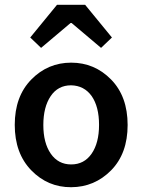

<svg xmlns="http://www.w3.org/2000/svg" viewBox="-20 -762 589 794"><path d="M105 -606.9 215.8 -742.2H332L442.9 -606.9L397.9 -564L275.9 -667H272L149.9 -564ZM359.4 -364.3Q328.1 -408.2 273.9 -409.2Q219.7 -409.2 189.5 -364.3Q159.2 -319.3 159.2 -245.1Q159.2 -170.9 189.9 -126.5Q220.7 -82 274.4 -82Q328.1 -82 358.9 -126.5Q389.6 -170.9 389.6 -245.6Q389.6 -320.3 359.4 -364.3ZM439.5 -433.1Q507.8 -363.3 507.8 -245.1Q507.8 -127 439.5 -57.6Q371.1 11.7 274.4 12.2Q177.7 12.7 109.4 -57.6Q41 -127.9 41 -245.6Q41 -363.3 109.4 -433.1Q177.7 -502.9 274.4 -502.9Q371.1 -502.9 439.5 -433.1Z"/></svg>

Font: SourceSansPro-Semibold
Style: Regular
Weight: 600
Designer: Paul D. Hunt
Foundry: Adobe Systems Incorporated
Version: Version 2.020;PS 2.0;hotconv 1.0.86;makeotf.lib2.5.63406